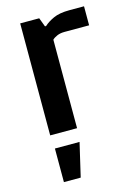

<svg xmlns="http://www.w3.org/2000/svg" viewBox="-110 -559 580 828"><g transform="rotate(-15 180.0 -145.0)"><path d="M65 0V-500H150L165 -460H170Q186 -475 213 -487.5Q240 -500 285 -500H350V-415H240Q221 -415 207 -409Q193 -403 185 -395V0ZM70 210V60H180L145 210Z"/></g></svg>

Font: Cuprum
Style: Regular
Weight: 400
Designer: Jovanny Lemonad
Foundry: Jovanny Lemonad
Version: Version 3.000